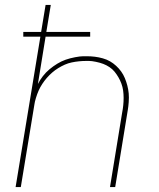

<svg xmlns="http://www.w3.org/2000/svg" viewBox="-20 -755 640 775"><path d="M43 0 143 -607H74V-626H146L164 -735H185L167 -626H344V-607H164L133 -416Q141 -432 153 -447.5Q165 -463 180 -475.5Q195 -488 211.5 -498Q228 -508 245 -514Q262 -520 283 -524Q304 -528 316 -528H330Q347 -528 363 -526Q379 -524 395 -519.5Q411 -515 424 -507.5Q437 -500 448.5 -489.5Q460 -479 469 -466.5Q478 -454 484 -439.5Q490 -425 494 -409.5Q498 -394 499.5 -378Q501 -362 499.5 -342.5Q498 -323 496 -312L445 0H424L473 -300Q476 -315 477.5 -330Q479 -345 479 -360Q479 -375 477 -389.5Q475 -404 470 -417.5Q465 -431 458 -443Q451 -455 442.5 -465.5Q434 -476 422 -484Q410 -492 397 -497Q384 -502 367 -505.5Q350 -509 340 -509H327Q313 -509 298.5 -507.5Q284 -506 269.5 -503Q255 -500 241.5 -494Q228 -488 215 -480Q202 -472 190.5 -462Q179 -452 169 -440.5Q159 -429 150.5 -416Q142 -403 136 -389.5Q130 -376 125 -359.5Q120 -343 119 -334L64 0Z"/></svg>

Font: Iosevka Aile Thin
Style: Italic
Weight: 100
Italic angle: -9°
Designer: Belleve Invis
Foundry: Belleve Invis
Version: Version 31.1.0; ttfautohint (v1.8.4)